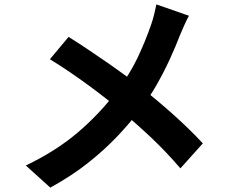

<svg xmlns="http://www.w3.org/2000/svg" viewBox="-20 -807 1040 877"><path d="M843.1 -735Q833.4 -718 821.1 -690.3Q808.7 -662.6 801.4 -644.7Q782.6 -595.5 755.8 -536.9Q729 -478.4 695.2 -419.1Q661.5 -359.9 619.7 -305.8Q573.8 -245.4 515.5 -183.9Q457.2 -122.5 382.2 -63Q307.3 -3.6 209.8 50L98 -51Q234.8 -116.7 333.7 -200.5Q432.5 -284.4 511.2 -387.5Q571.5 -465.4 608.1 -542.6Q644.6 -619.8 670.4 -694.9Q677.5 -714.5 684.1 -741.1Q690.6 -767.6 694.4 -786.8ZM293.2 -638.4Q331 -615.2 373.6 -586.6Q416.2 -558.1 459.6 -528.2Q503 -498.4 542.7 -469.4Q582.4 -440.4 613.7 -415.5Q694 -353.2 770.1 -285.1Q846.2 -217.1 906.5 -152.1L804 -37.9Q738.5 -114.4 670.1 -178.9Q601.7 -243.4 522.9 -309Q495.9 -332 461.1 -359.2Q426.4 -386.4 385.7 -416.3Q345 -446.2 300.2 -476.8Q255.4 -507.4 207.9 -536.4Z"/></svg>

Font: Noto Sans SC Thin
Style: Regular
Weight: 100
Designer: Ryoko NISHIZUKA 西塚涼子 (kana, bopomofo & ideographs); Paul D. Hunt (Latin, Greek & Cyrillic); Sandoll Communications 산돌커뮤니
Foundry: Adobe
Version: Version 2.004-H2;hotconv 1.0.118;makeotfexe 2.5.65603